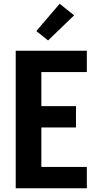

<svg xmlns="http://www.w3.org/2000/svg" viewBox="-20 -1006 540 1026"><path d="M64 0V-735H444V-621H201V-439H386V-325H201V-114H444V0ZM237 -790 174 -840 299 -986 376 -924Z"/></svg>

Font: Iosevka Curly Heavy
Style: Regular
Weight: 900
Monospace: yes
Designer: Belleve Invis
Foundry: Belleve Invis
Version: Version 22.1.2; ttfautohint (v1.8.4)